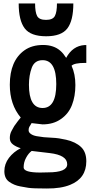

<svg xmlns="http://www.w3.org/2000/svg" viewBox="-20 -891 514 1098"><path d="M328.1 -210Q285.2 -179.7 223.6 -179.7L160.6 -187Q159.7 -184.6 155.8 -178.7Q151.4 -172.9 147.5 -165Q143.6 -157.7 143.6 -146Q143.6 -134.3 155.8 -125.5Q168 -116.2 189.5 -112.3Q210.9 -108.4 230.5 -106.4Q250 -104.5 274.9 -103.5Q299.3 -102.5 317.9 -99.6Q336.9 -96.7 358.4 -91.8Q413.1 -79.1 443.4 -50.3Q473.6 -22 473.6 31.2Q473.6 128.9 381.3 166Q329.1 187.5 248 187Q167 187 142.1 183.1Q117.2 178.7 95.2 174.8Q60.5 168.5 32.7 148.9Q4.9 129.4 4.9 87.9Q4.9 46.4 31.2 11.7Q57.6 -22.9 98.6 -43.5Q73.2 -50.8 54.7 -64.5Q36.1 -78.1 36.1 -101.1Q36.1 -124 45.9 -142.1Q55.7 -159.2 58.6 -165Q61.5 -170.9 69.3 -180.7Q76.2 -190.4 79.1 -194.3Q82 -198.2 89.8 -208Q97.7 -217.8 98.6 -218.8Q36.1 -293 36.1 -406.2Q36.1 -543.9 120.1 -603.5Q163.1 -633.8 226.1 -633.8Q288.1 -633.8 326.2 -599.6Q342.8 -585 358.4 -560.1Q395.5 -628.9 463.9 -633.3Q468.8 -633.3 473.6 -633.3V-531.2H465.8Q405.3 -531.2 389.2 -515.1Q411.1 -467.8 411.1 -404.3Q411.1 -340.8 391.6 -290.5Q372.1 -240.2 328.1 -210ZM364.3 48.3Q364.3 -3.9 264.2 -15.6L161.1 -27.8Q142.6 -14.2 128.9 11.7Q115.2 37.1 115.2 66.4Q115.2 95.7 210 95.7L254.9 94.7Q364.3 94.7 364.3 48.3ZM223.6 -546.9Q177.7 -546.9 161.6 -503.4Q145.5 -460 145.5 -406.2Q145.5 -273.4 223.6 -273.4Q301.8 -273.4 301.8 -410.2Q301.8 -546.9 223.6 -546.9ZM243.7 -683.6Q155.3 -683.6 121.1 -729Q86.9 -774.4 86.9 -871.1H180.7Q180.7 -821.3 192.4 -799.3Q204.1 -777.3 243.2 -777.3Q282.2 -777.3 293.9 -799.8Q305.7 -822.3 305.7 -871.1H399.4Q399.4 -773.4 365.2 -728.5Q331.1 -683.6 243.7 -683.6Z"/></svg>

Font: Oswald-Regular
Style: Regular
Weight: 400
Designer: vernon adams
Foundry: vernon adams
Version: Version 2.002; ttfautohint (v0.92.18-e454-dirty) -l 8 -r 50 